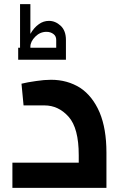

<svg xmlns="http://www.w3.org/2000/svg" viewBox="-20 -909 565 929"><path d="M227 -523Q194 -523 155 -517Q112 -511 84 -504L94 -399H195Q263 -399 312 -344Q361 -289 361 -158V-122H40V0H495V-171Q495 -286 462 -365Q428 -444 368 -484Q306 -523 227 -523ZM217 -808Q190 -808 168 -792Q144 -775 127 -745V-889H77V-678H68V-620H299V-716Q299 -760 274 -784Q248 -808 217 -808ZM205 -755Q225 -755 239 -744Q252 -734 252 -716V-678H127V-683Q127 -708 151 -732Q174 -755 205 -755Z"/></svg>

Font: Online Auction - Bold
Style: Bold
Weight: 500
Designer: Mohamed Mostafa, the designer of Online Auction
Foundry: Kief Type Foundry
Version: ""